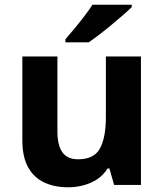

<svg xmlns="http://www.w3.org/2000/svg" viewBox="-20 -786 697 816"><path d="M579 -546V0H465L445 -70H437Q420 -42 393.5 -24.5Q367 -7 335 1.5Q303 10 269 10Q211 10 167 -11Q123 -32 99 -76Q75 -120 75 -190V-546H224V-227Q224 -169 245 -139Q266 -109 312 -109Q380 -109 405 -155.5Q430 -202 430 -289V-546ZM540 -756Q526 -742 503 -722Q480 -702 453.5 -680Q427 -658 401.5 -638.5Q376 -619 357 -606H258V-619Q274 -638 295.5 -663.5Q317 -689 338 -716.5Q359 -744 373 -766H540Z"/></svg>

Font: Noto Sans Cham
Style: Bold
Weight: 700
Version: Version 2.002